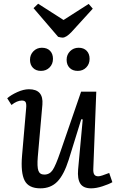

<svg xmlns="http://www.w3.org/2000/svg" viewBox="-20 -1003 640 1037"><path d="M161.1 -959 186 -982.9 323.2 -895 459 -981.9 481 -956.1 366.2 -830.1Q337.4 -799.8 317.9 -799.8Q309.6 -799.8 293.9 -804.2ZM206.1 -745.1Q234.4 -745.1 250.2 -728.8Q266.1 -712.4 266.1 -685.1Q266.1 -657.2 247.8 -638.7Q229.5 -620.1 201.2 -620.1Q174.3 -620.1 158.2 -636.5Q142.1 -652.8 142.1 -680.2Q142.1 -707.5 160.6 -726.3Q179.2 -745.1 206.1 -745.1ZM404.8 -745.1Q432.1 -745.1 448 -728.8Q463.9 -712.4 463.9 -685.1Q463.9 -657.2 445.8 -638.7Q427.7 -620.1 399.9 -620.1Q372.1 -620.1 356 -636.5Q339.8 -652.8 339.8 -680.2Q339.8 -707.5 358.4 -726.3Q377 -745.1 404.8 -745.1ZM19 -472.2Q38.6 -489.7 73 -505.4Q107.4 -521 136.2 -521Q215.8 -521 209 -438L184.1 -155.8Q179.7 -102.1 187.3 -81.1Q194.8 -60.1 219.2 -60.1Q248 -60.1 264.4 -84.5Q280.8 -108.9 305.2 -180.2L418 -507.8H500L483.9 -90.8Q482.9 -69.8 489.3 -60.3Q495.6 -50.8 511.2 -50.8Q524.4 -50.8 569.8 -68.8L586.9 -19Q567.4 -7.8 533.4 3.2Q499.5 14.2 472.2 14.2Q430.2 14.2 413.8 -11.2Q397.5 -36.6 401.9 -87.9L426.8 -357.9L418.9 -358.9L351.1 -140.1Q325.2 -58.6 289.8 -22.2Q254.4 14.2 198.2 14.2Q134.3 14.2 112.8 -28.3Q91.3 -70.8 99.1 -162.1L121.1 -417Q123.5 -440.4 118.9 -450.2Q114.3 -460 98.1 -460Q72.3 -460 42 -436Z"/></svg>

Font: Literata Book
Style: Italic
Weight: 400
Italic angle: -3°
Designer: Latin by Veronika Burian and Jose Scaglione. Greek by Irene Vlachou. Cyrillic by Vera Evstafieva
Foundry: TypeTogether
Version: Version 1.003;PS 001.003;hotconv 1.0.88;makeotf.lib2.5.64775